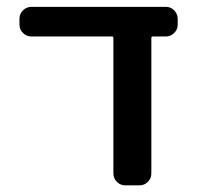

<svg xmlns="http://www.w3.org/2000/svg" viewBox="-20 -565 584 563"><path d="M423.8 -56.6Q423.8 -42 413.6 -31.7Q403.3 -21.5 388.7 -21.5H347.7Q333 -21.5 322.8 -31.7Q312.5 -42 312.5 -56.6V-453.1Q312.5 -458 308.6 -458H72.3Q57.6 -458 47.4 -468.3Q37.1 -478.5 37.1 -492.2V-509.8Q37.1 -524.4 47.4 -534.7Q57.6 -544.9 72.3 -544.9H466.8Q480.5 -544.9 490.7 -534.7Q501 -524.4 501 -509.8V-492.2Q501 -478.5 490.7 -468.3Q480.5 -458 466.8 -458H427.7Q423.8 -458 423.8 -453.1Z"/></svg>

Font: Gen Jyuu GothicL Medium
Style: Regular
Weight: 500
Designer: [Source Han Sans]
Ryoko NISHIZUKA  (kana & ideographs); Paul D. Hunt (Latin, Greek & Cyrillic); Wenlong ZHANG  (bopomofo
Version: Version 1.002.20150607